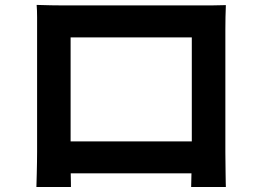

<svg xmlns="http://www.w3.org/2000/svg" viewBox="-20 -729 1040 766"><path d="M126.2 -709.4Q156.8 -708.4 184.1 -707.9Q211.5 -707.4 232 -707.4Q247.6 -707.4 281.2 -707.4Q314.8 -707.4 359.9 -707.4Q405 -707.4 456.1 -707.4Q507.1 -707.4 558.5 -707.4Q609.8 -707.4 654.7 -707.4Q699.6 -707.4 733.2 -707.4Q766.9 -707.4 782.3 -707.4Q801 -707.4 827.4 -707.5Q853.8 -707.6 881.1 -708.6Q880.1 -686 879.6 -660.5Q879.1 -634.9 879.1 -611.6Q879.1 -598.3 879.1 -568.8Q879.1 -539.3 879.1 -498.6Q879.1 -457.8 879.1 -412.3Q879.1 -366.7 879.1 -320.6Q879.1 -274.5 879.1 -234.1Q879.1 -193.6 879.1 -164.3Q879.1 -135 879.1 -121.8Q879.1 -107.4 879.5 -84.7Q879.9 -62 880 -39.3Q880.1 -16.7 880.6 -0.6Q881.1 15.5 881.1 17.1H742.6Q742.8 15.1 743.2 -7.5Q743.6 -30.1 744.4 -61Q745.2 -91.9 745.2 -119.2Q745.2 -131.6 745.2 -162.6Q745.2 -193.6 745.2 -235.8Q745.2 -278.1 745.2 -325.1Q745.2 -372 745.2 -417.2Q745.2 -462.4 745.2 -499.3Q745.2 -536.1 745.2 -558Q745.2 -579.9 745.2 -579.9H261.7Q261.7 -579.9 261.7 -558.1Q261.7 -536.3 261.7 -499.5Q261.7 -462.6 261.7 -417.5Q261.7 -372.5 261.7 -325.6Q261.7 -278.7 261.7 -236.5Q261.7 -194.2 261.7 -163.1Q261.7 -132 261.7 -119.2Q261.7 -101.3 261.7 -78.6Q261.7 -55.9 262.2 -34.9Q262.7 -13.9 262.9 0.7Q263 15.3 263 17.1H125.2Q125.2 15.3 125.7 0.2Q126.2 -14.8 126.7 -36.9Q127.2 -59.1 127.6 -82Q128 -105 128 -123.2Q128 -136 128 -165.5Q128 -195.1 128 -235.9Q128 -276.6 128 -322.6Q128 -368.5 128 -414.3Q128 -460.1 128 -500.4Q128 -540.7 128 -569.8Q128 -599 128 -611.6Q128 -633.2 128 -660.6Q128 -688.1 126.2 -709.4ZM794.7 -164.8V-37.5H193.8V-164.8Z"/></svg>

Font: Noto Sans TC
Style: Regular
Weight: 100
Designer: Ryoko NISHIZUKA 西塚涼子 (kana, bopomofo & ideographs); Paul D. Hunt (Latin, Greek & Cyrillic); Sandoll Communications 산돌커뮤니
Foundry: Adobe
Version: Version 2.004;hotconv 1.0.118;makeotfexe 2.5.65603